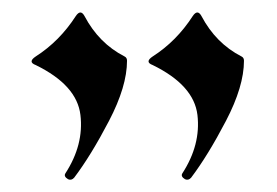

<svg xmlns="http://www.w3.org/2000/svg" viewBox="-20 -727 443 307"><path d="M224.1 -636.7Q262.2 -661.1 288.1 -701.2Q295.9 -712.9 302.2 -701.2Q325.2 -657.7 366.2 -636.7Q370.1 -634.8 370.1 -629.9Q370.1 -588.9 341.3 -533.7Q312.5 -478.5 285.6 -442.9Q281.2 -438 275.9 -440.4Q268.6 -444.8 271.5 -449.7Q301.3 -495.6 295.7 -543.2Q290 -590.8 224.1 -623Q210.9 -627.9 224.1 -636.7ZM37.1 -636.7Q75.2 -661.1 101.1 -701.2Q108.9 -712.9 115.2 -701.2Q138.2 -657.7 179.2 -636.7Q183.1 -634.8 183.1 -629.9Q183.1 -588.9 154.3 -533.7Q125.5 -478.5 98.6 -442.9Q94.2 -438 88.9 -440.4Q81.5 -444.8 84.5 -449.7Q114.3 -495.6 108.6 -543.2Q103 -590.8 37.1 -623Q23.9 -627.9 37.1 -636.7Z"/></svg>

Font: Bertholdr Mainzer Fraktur
Style: Regular
Weight: 400
Designer: Peter Wiegel, original typeface by Carl Albert Fahrenwaldt 1901
Foundry: Peter Wiegel
Version: Version 1.000 2010 initial release